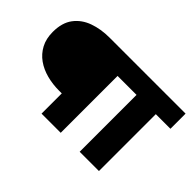

<svg xmlns="http://www.w3.org/2000/svg" viewBox="-114 -981 1282 1282"><g transform="rotate(45 526.5 -340.0)"><path d="M534 0V-537H713V0H895V-537H1033V-680H315Q234 -680 167 -656Q100 -632 60 -579Q20 -526 20 -439Q20 -375 45 -328Q70 -281 113 -250.5Q156 -220 211.5 -205.5Q267 -191 328 -191H353V0Z"/></g></svg>

Font: Catamaran Black
Style: Regular
Weight: 900
Designer: Pria Ravichandran
Version: Version 2.000